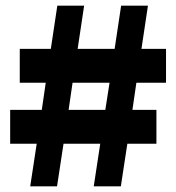

<svg xmlns="http://www.w3.org/2000/svg" viewBox="-20 -660 623 680"><path d="M353 -271 368 -367H237L223 -271ZM568 -367H463L449 -271H534V-151H431L408 0H312L335 -151H205L182 0H87L110 -151H16V-271H128L142 -367H50V-487H160L183 -640H278L255 -487H386L409 -640H504L481 -487H568Z"/></svg>

Font: TypoPRO Source Serif Pro
Style: Regular
Weight: 900
Designer: Frank Grießhammer
Foundry: Adobe Systems Incorporated
Version: Version 1.017;PS 1.0;hotconv 1.0.79;makeotf.lib2.5.61930